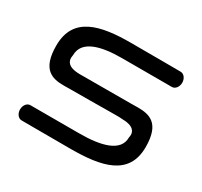

<svg xmlns="http://www.w3.org/2000/svg" viewBox="-125 -751 967 918"><g transform="rotate(30 358.5 -291.5)"><path d="M219.7 -331.2C149.5 -331 142.3 -361.6 142.5 -379C142.5 -387.2 144.4 -390.8 144.4 -393.9C144.4 -474.4 239 -498.6 354.4 -498.6C469 -498.6 629.5 -498.5 629.5 -498.5C648.4 -498.5 662.5 -518.1 662.5 -540.6C662.5 -563.1 648.4 -582.6 629.5 -582.6C629.5 -582.6 520.4 -583.4 354.4 -583.4C188.8 -583.4 51.9 -554.7 51.9 -393.9C51.9 -259.5 115.8 -245.9 179.6 -245.9C192.8 -245.9 205.9 -246.4 218.5 -246.4C372.5 -246.4 486.7 -249.5 495.1 -247.1L495.9 -247.1C566.9 -247.2 574.5 -218.1 574.5 -201.2C574.5 -193 572.6 -189.4 572.6 -186.3C572.6 -108.2 476.1 -84.8 357.5 -84.8C246 -84.8 87.5 -84.8 87.5 -84.8C68.6 -84.8 54.5 -65.3 54.5 -42.8C54.5 -20.2 68.6 -0.7 87.5 -0.7C87.5 -0.7 196 0 357.5 0C527.8 0 665.1 -28.2 665.1 -186.7C665.1 -319.1 601.2 -332.5 537.2 -332.4C523.6 -332.4 510.1 -331.9 497.2 -331.9C331.3 -331.9 219.8 -331.2 219.7 -331.2Z"/></g></svg>

Font: Hi.
Style: Bold
Weight: 400
Designer: Mew Too, Robert Jablonski
Foundry: Cannot Into Space Fonts
Version: Version 1.996